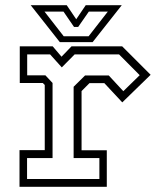

<svg xmlns="http://www.w3.org/2000/svg" viewBox="-20 -718 614 738"><path d="M55 0V-141H152V-391.5L144.5 -399H56V-540H182.5L216.5 -500L255 -540H449.5L559 -430.5L450 -324.5L381 -398.5H324L293.5 -368V-140.5H390.5V0ZM84 -30H362V-110.5H263V-384.5L307 -428H398L454 -367.5L517 -429L437.5 -509H267L217.5 -459L172.5 -509H84.5V-428.5H154.5L182 -399V-110.5H84ZM210 -556 98 -698H236.5L273 -644L309.5 -698H448L336 -556ZM225 -578.5H320.5L394.5 -673.5H321.5L280.5 -614.5H264.5L224 -673.5H151Z"/></svg>

Font: Tourney Light
Style: Regular
Weight: 300
Version: Version 1.015